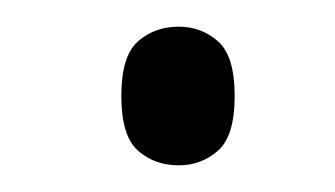

<svg xmlns="http://www.w3.org/2000/svg" viewBox="-20 -118 251 144"><path d="M114 6Q96 6 83.5 -5Q71 -16 71 -46Q71 -76 83.5 -87Q96 -98 114 -98Q131 -98 143.5 -87Q156 -76 156 -46Q156 -16 143.5 -5Q131 6 114 6Z"/></svg>

Font: Noto Serif Bengali Condensed Light
Style: Regular
Weight: 300
Width: 3
Designer: Juan Bruce, Universal Thirst, Indian Type Foundry and the Monotype Design Team.
Foundry: Monotype Imaging Inc.
Version: Version 2.003; ttfautohint (v1.8.4.7-5d5b)